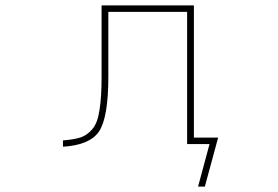

<svg xmlns="http://www.w3.org/2000/svg" viewBox="-20 -564 1040 719"><path d="M721.7 134.8 764.6 -24.4H680.7V-519.5H385.7V-276.4Q385.7 -124 350.6 -71.3Q333 -45.9 299.3 -31.7Q265.6 -17.6 215.8 -14.6V-38.1Q260.7 -42 283.2 -49.8Q307.6 -58.6 326.7 -81.5Q345.7 -104.5 352.5 -151.4Q360.4 -198.2 360.4 -276.4V-543.9H706.1V-48.8H796.9L747.1 134.8Z"/></svg>

Font: Mgen+ 1mn thin
Style: Regular
Weight: 100
Designer: [Source Han Sans]
Ryoko NISHIZUKA  (kana & ideographs); Paul D. Hunt (Latin, Greek & Cyrillic); Wenlong ZHANG  (bopomofo
Version: Version 1.059.20150602